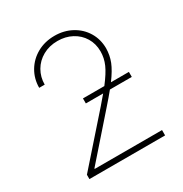

<svg xmlns="http://www.w3.org/2000/svg" viewBox="-167 -845 927 972"><g transform="rotate(-30 296.5 -358.5)"><path d="M77.1 -25.4 311.5 -291 354 -340.8H252.9V-370.1H377.9Q417.5 -421.4 433.3 -457.3Q449.2 -493.2 449.2 -532.2Q449.2 -576.7 428 -611.8Q406.7 -647 369.6 -666.7Q332.5 -686.5 286.1 -686.5Q237.8 -686.5 200 -665.3Q162.1 -644 141.1 -607.7Q120.1 -571.3 120.1 -527.3H87.9Q87.9 -579.6 113.5 -623Q139.2 -666.5 184.3 -691.7Q229.5 -716.8 286.1 -716.8Q341.3 -716.8 385.7 -692.6Q430.2 -668.5 455.6 -626.5Q481 -584.5 481.4 -532.2Q481 -491.2 466.6 -454.6Q452.1 -418 416.5 -370.1H521.5V-340.8H393.6Q369.6 -311 332 -268.6L126 -34.2V-31.2H519.5V0H77.1Z"/></g></svg>

Font: Pretendard JP Thin
Style: Regular
Weight: 100
Designer: Base glyphs from Inter by Rasmus Andersson; Hangeul glyphs from Noto Sans CJK(Source Han Sans) by Jang Soo-young and Kan
Foundry: Kil Hyung-jin
Version: Version 1.309